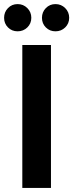

<svg xmlns="http://www.w3.org/2000/svg" viewBox="-40 -918 358 938"><path d="M69 0V-698H209V0ZM93.5 -784Q74 -765 46 -765Q18 -765 -1 -784Q-20 -803 -20 -831Q-20 -859 -1 -878.5Q18 -898 46 -898Q74 -898 93.5 -878.5Q113 -859 113 -831Q113 -803 93.5 -784ZM278.5 -784Q259 -765 231 -765Q203 -765 184 -784Q165 -803 165 -831Q165 -859 184 -878.5Q203 -898 231 -898Q259 -898 278.5 -878.5Q298 -859 298 -831Q298 -803 278.5 -784Z"/></svg>

Font: SVN-Poppins SemiBold
Style: Regular
Weight: 600
Designer: Ninad Kale (Devanagari), Jonny Pinhorn (Latin)
Foundry: Indian Type Foundry
Version: Version 3.002 2017